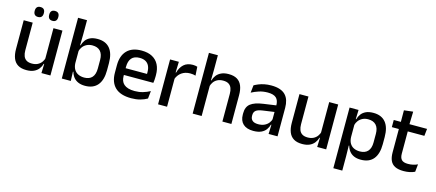

<svg xmlns="http://www.w3.org/2000/svg" viewBox="-57 -1259 4594 2021"><g transform="rotate(15 2240.0 -248.5)"><path d="M154 -489V-187Q154 -152 163.8 -125.8Q173.5 -99.5 196 -85Q218.5 -70.5 256.5 -70.5Q292.5 -70.5 318.2 -83.5Q344 -96.5 360.5 -118.8Q377 -141 383.5 -168.5L399.5 -100.5H378.5Q370 -70 350.5 -44.5Q331 -19 298.5 -4Q266 11 218 11Q161 11 125.2 -10.8Q89.5 -32.5 72.8 -74.2Q56 -116 56 -176V-489ZM478 -489V0H380L384 -114.5L380 -120.5V-489ZM191.5 -561Q167 -561 154.5 -574.8Q142 -588.5 142 -613.5V-617Q142 -642 154.5 -655.5Q167 -669 191.5 -669Q217 -669 229.2 -655.5Q241.5 -642 241.5 -617V-613.5Q241.5 -588.5 229.2 -574.8Q217 -561 191.5 -561ZM349.5 -561Q324.5 -561 312.2 -574.8Q300 -588.5 300 -613.5V-617Q300 -642 312.2 -655.5Q324.5 -669 349.5 -669Q374.5 -669 386.8 -655.5Q399 -642 399 -617V-613.5Q399 -588.5 386.8 -574.8Q374.5 -561 349.5 -561Z M856.5 11Q813 11 781.5 -2.8Q750 -16.5 730.2 -41.8Q710.5 -67 701.5 -100.5H669L697.5 -193Q699.5 -152 716 -124.8Q732.5 -97.5 761 -84Q789.5 -70.5 826 -70.5Q882 -70.5 911.5 -103.2Q941 -136 941 -201V-292.5Q941 -355.5 911.2 -388Q881.5 -420.5 825 -420.5Q790.5 -420.5 764 -407.5Q737.5 -394.5 720.2 -372.2Q703 -350 696 -321.5L674.5 -388.5H702.5Q711 -419.5 729.2 -444.8Q747.5 -470 779.5 -485Q811.5 -500 860.5 -500Q948 -500 993.8 -445Q1039.5 -390 1039.5 -284.5V-207Q1039.5 -100.5 993 -44.8Q946.5 11 856.5 11ZM602 0V-662H699.5V-506L697 -365.5L697.5 -348.5V-145.5L696 -114.5L700 0Z M1359.5 11.5Q1242.5 11.5 1184.2 -44.2Q1126 -100 1126 -205V-285Q1126 -388.5 1180.2 -445.2Q1234.5 -502 1338.5 -502Q1409 -502 1456 -476.2Q1503 -450.5 1526.5 -403.5Q1550 -356.5 1550 -292V-273.5Q1550 -256.5 1548.5 -239Q1547 -221.5 1544.5 -205.5H1454.5Q1455.5 -231.5 1455.8 -254.5Q1456 -277.5 1456 -296.5Q1456 -337 1443 -365Q1430 -393 1404 -407.8Q1378 -422.5 1338.5 -422.5Q1280 -422.5 1251.5 -389.2Q1223 -356 1223 -294.5V-248.5L1223.5 -237V-193.5Q1223.5 -166 1231.8 -143.5Q1240 -121 1258.2 -104.8Q1276.5 -88.5 1305.5 -79.8Q1334.5 -71 1376 -71Q1423 -71 1464.2 -83Q1505.5 -95 1542 -115L1533 -31.5Q1500 -12 1456.2 -0.2Q1412.5 11.5 1359.5 11.5ZM1178 -205.5V-279H1524.5V-205.5Z M1745 -295.5 1724 -372H1748Q1763.5 -430 1800 -463.2Q1836.5 -496.5 1899.5 -496.5Q1914.5 -496.5 1926.2 -494.2Q1938 -492 1947.5 -489L1953.5 -393.5Q1941.5 -397.5 1926.5 -399.8Q1911.5 -402 1894 -402Q1840.5 -402 1801.5 -374.5Q1762.5 -347 1745 -295.5ZM1651 0V-489H1746.5L1742 -346.5L1749 -339.5V0Z M2352 0V-302Q2352 -337.5 2342.2 -363.5Q2332.5 -389.5 2310.2 -404Q2288 -418.5 2249.5 -418.5Q2214 -418.5 2188.2 -405.5Q2162.5 -392.5 2146.5 -370.5Q2130.5 -348.5 2123.5 -320.5L2104 -388.5H2128.5Q2137 -419.5 2156.5 -444.8Q2176 -470 2208.5 -485Q2241 -500 2288 -500Q2345.5 -500 2381 -478.2Q2416.5 -456.5 2433.2 -415Q2450 -373.5 2450 -313V0ZM2028 0V-662H2125.5V-506L2123 -365L2126 -358V0Z M2855.5 0 2859.5 -116 2856 -131V-285L2856.5 -309.5Q2856.5 -366 2827.8 -392.5Q2799 -419 2735.5 -419Q2684 -419 2640 -404.5Q2596 -390 2560.5 -371L2569.5 -453Q2589.5 -464.5 2616.5 -475.5Q2643.5 -486.5 2677.5 -493.5Q2711.5 -500.5 2752 -500.5Q2807.5 -500.5 2846 -487.2Q2884.5 -474 2908 -449Q2931.5 -424 2942.2 -389Q2953 -354 2953 -311V0ZM2690 11Q2617.5 11 2579 -24.8Q2540.5 -60.5 2540.5 -126.5V-141.5Q2540.5 -211.5 2583.8 -245.2Q2627 -279 2720 -292L2867 -313L2872.5 -242L2731.5 -222Q2681 -215 2659.5 -197.8Q2638 -180.5 2638 -147V-140Q2638 -106.5 2658.8 -88.5Q2679.5 -70.5 2722 -70.5Q2761 -70.5 2789 -83.5Q2817 -96.5 2834.5 -118.2Q2852 -140 2858.5 -166.5L2872 -101H2854Q2846 -71 2827.5 -45.5Q2809 -20 2775.8 -4.5Q2742.5 11 2690 11Z M3159 -489V-187Q3159 -152 3168.8 -125.8Q3178.5 -99.5 3201 -85Q3223.5 -70.5 3261.5 -70.5Q3297.5 -70.5 3323.2 -83.5Q3349 -96.5 3365.5 -118.8Q3382 -141 3388.5 -168.5L3404.5 -100.5H3383.5Q3375 -70 3355.5 -44.5Q3336 -19 3303.5 -4Q3271 11 3223 11Q3166 11 3130.2 -10.8Q3094.5 -32.5 3077.8 -74.2Q3061 -116 3061 -176V-489ZM3483 -489V0H3385L3389 -114.5L3385 -120.5V-489Z M3861.5 11Q3818 11 3786.8 -2.8Q3755.5 -16.5 3736 -41.8Q3716.5 -67 3707.5 -100.5H3675L3702.5 -193Q3704 -152 3720 -124.8Q3736 -97.5 3764.2 -84Q3792.5 -70.5 3829.5 -70.5Q3886 -70.5 3916 -103.2Q3946 -136 3946 -199.5V-293Q3946 -355.5 3916.2 -388Q3886.5 -420.5 3829.5 -420.5Q3795.5 -420.5 3769 -407.5Q3742.5 -394.5 3725.2 -372.2Q3708 -350 3701 -321.5L3678 -388.5H3706.5Q3715 -419.5 3733.5 -444.8Q3752 -470 3784.2 -485Q3816.5 -500 3865.5 -500Q3953 -500 3998.8 -445Q4044.5 -390 4044.5 -284.5V-207Q4044.5 -100.5 3998.5 -44.8Q3952.5 11 3861.5 11ZM3607 172V-489H3705L3701 -374.5L3702.5 -345.5V-140.5L3702 -121.5L3704.5 17V172Z M4328 10Q4269.5 10 4234 -7.8Q4198.5 -25.5 4182.5 -61.2Q4166.5 -97 4166.5 -150.5V-449.5H4263.5V-162Q4263.5 -117 4284 -96Q4304.5 -75 4353 -75Q4382 -75 4408.5 -81Q4435 -87 4457.5 -98L4449 -15Q4425 -3 4393.5 3.5Q4362 10 4328 10ZM4090 -405V-483H4453L4444.5 -405ZM4167.5 -474.5 4167 -609 4265 -620.5 4261 -474.5Z"/></g></svg>

Font: Anek Tamil Medium
Style: Regular
Weight: 500
Designer: Aadarsh Rajan (Tamil), Yesha Goshar (Latin)
Foundry: Ek Type
Version: Version 1.003